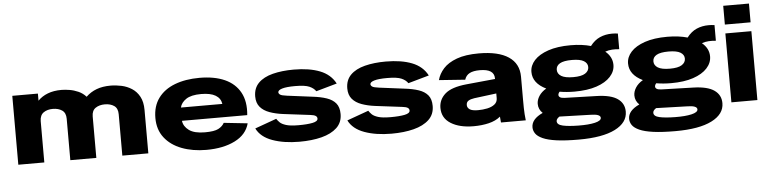

<svg xmlns="http://www.w3.org/2000/svg" viewBox="-50 -985 5718 1427"><g transform="rotate(-5 2809.0 -271.5)"><path d="M52 0V-514H243V-461Q273 -492 317 -509Q361 -526 419 -526Q446 -526 479.5 -520.5Q513 -515 545.5 -500.5Q578 -486 602 -459Q636 -492 681 -509Q726 -526 786 -526Q826 -526 867.5 -517Q909 -508 944 -485.5Q979 -463 1000.5 -423.5Q1022 -384 1022 -324V0H828V-309Q828 -353 800.5 -372Q773 -391 731 -391Q690 -391 662 -372Q634 -353 634 -309V0H440V-309Q440 -353 412.5 -372Q385 -391 343 -391Q302 -391 274.5 -372Q247 -353 246 -309V0Z M1455 12Q1352 12 1271 -19Q1190 -50 1143.5 -110Q1097 -170 1097 -257Q1097 -345 1141 -405Q1185 -465 1264.5 -495.5Q1344 -526 1449 -526Q1560 -526 1637 -491.5Q1714 -457 1751.5 -388.5Q1789 -320 1779 -219H1292Q1297 -177 1336.5 -148Q1376 -119 1455 -119Q1525 -119 1555.5 -135Q1586 -151 1600 -177L1777 -158Q1755 -75 1668 -31.5Q1581 12 1455 12ZM1451 -405Q1376 -405 1338.5 -379.5Q1301 -354 1293 -318H1602Q1596 -360 1558.5 -382.5Q1521 -405 1451 -405Z M2149 12Q2033 12 1947.5 -19Q1862 -50 1830 -115L1991 -173Q1999 -160 2013.5 -145.5Q2028 -131 2060 -121Q2092 -111 2153 -111Q2218 -111 2257.5 -119Q2297 -127 2297 -148Q2297 -161 2285.5 -168.5Q2274 -176 2248 -179L2045 -204Q1990 -211 1945.5 -227Q1901 -243 1875.5 -273Q1850 -303 1850 -352Q1850 -414 1888.5 -452.5Q1927 -491 1995.5 -508.5Q2064 -526 2152 -526Q2268 -526 2347 -495Q2426 -464 2462 -395L2306 -351Q2291 -374 2258.5 -388.5Q2226 -403 2152 -403Q2088 -403 2056 -393.5Q2024 -384 2024 -368Q2024 -358 2035 -350Q2046 -342 2086 -337L2274 -313Q2335 -306 2379 -291Q2423 -276 2447 -247Q2471 -218 2471 -167Q2471 -104 2429 -64.5Q2387 -25 2314.5 -6.5Q2242 12 2149 12Z M2836 12Q2720 12 2634.5 -19Q2549 -50 2517 -115L2678 -173Q2686 -160 2700.5 -145.5Q2715 -131 2747 -121Q2779 -111 2840 -111Q2905 -111 2944.5 -119Q2984 -127 2984 -148Q2984 -161 2972.5 -168.5Q2961 -176 2935 -179L2732 -204Q2677 -211 2632.5 -227Q2588 -243 2562.5 -273Q2537 -303 2537 -352Q2537 -414 2575.5 -452.5Q2614 -491 2682.5 -508.5Q2751 -526 2839 -526Q2955 -526 3034 -495Q3113 -464 3149 -395L2993 -351Q2978 -374 2945.5 -388.5Q2913 -403 2839 -403Q2775 -403 2743 -393.5Q2711 -384 2711 -368Q2711 -358 2722 -350Q2733 -342 2773 -337L2961 -313Q3022 -306 3066 -291Q3110 -276 3134 -247Q3158 -218 3158 -167Q3158 -104 3116 -64.5Q3074 -25 3001.5 -6.5Q2929 12 2836 12Z M3449 10Q3344 10 3279 -30.5Q3214 -71 3214 -147Q3214 -209 3262 -251.5Q3310 -294 3422 -305L3637 -326V-331Q3637 -401 3530 -401Q3481 -401 3453.5 -386.5Q3426 -372 3416 -340L3221 -354Q3233 -400 3268 -439Q3303 -478 3368 -502Q3433 -526 3533 -526Q3678 -526 3754.5 -475Q3831 -424 3831 -326V-155Q3831 -118 3831.5 -93Q3832 -68 3833.5 -46.5Q3835 -25 3838 0H3653L3649 -44Q3614 -15 3562 -2.5Q3510 10 3449 10ZM3411 -151Q3411 -131 3429.5 -118.5Q3448 -106 3491 -106Q3527 -106 3560.5 -113Q3594 -120 3615.5 -137Q3637 -154 3637 -183V-218L3471 -197Q3443 -193 3427 -183Q3411 -173 3411 -151Z M4219 177Q4119 177 4053.5 168Q3988 159 3950.5 142Q3913 125 3898 103Q3883 81 3883 56Q3883 -5 3968 -44Q3937 -73 3937 -114Q3937 -143 3955.5 -172Q3974 -201 4010 -222Q3911 -270 3911 -354Q3911 -402 3946.5 -441Q3982 -480 4050.5 -503.5Q4119 -527 4218 -527Q4262 -527 4300 -522Q4338 -517 4369 -508Q4401 -550 4442 -568Q4483 -586 4532 -586Q4554 -586 4576 -583V-466Q4549 -469 4522.5 -467.5Q4496 -466 4471 -457Q4523 -414 4523 -354Q4523 -306 4487 -266.5Q4451 -227 4383 -204Q4315 -181 4218 -181Q4159 -181 4107 -190Q4096 -178 4096 -166Q4096 -156 4106 -149Q4116 -142 4141 -141L4380 -134Q4485 -131 4534.5 -96Q4584 -61 4584 0Q4584 82 4490 129.5Q4396 177 4219 177ZM4218 -289Q4279 -289 4307 -307Q4335 -325 4335 -354Q4335 -383 4307 -400Q4279 -417 4218 -417Q4157 -417 4128.5 -400.5Q4100 -384 4100 -354Q4100 -324 4128.5 -306.5Q4157 -289 4218 -289ZM4224 73Q4301 74 4348 63Q4395 52 4395 30Q4395 2 4322 1L4090 -6Q4066 9 4066 27Q4066 53 4108 62.5Q4150 72 4224 73Z M4940 177Q4840 177 4774.5 168Q4709 159 4671.5 142Q4634 125 4619 103Q4604 81 4604 56Q4604 -5 4689 -44Q4658 -73 4658 -114Q4658 -143 4676.5 -172Q4695 -201 4731 -222Q4632 -270 4632 -354Q4632 -402 4667.5 -441Q4703 -480 4771.5 -503.5Q4840 -527 4939 -527Q4983 -527 5021 -522Q5059 -517 5090 -508Q5122 -550 5163 -568Q5204 -586 5253 -586Q5275 -586 5297 -583V-466Q5270 -469 5243.5 -467.5Q5217 -466 5192 -457Q5244 -414 5244 -354Q5244 -306 5208 -266.5Q5172 -227 5104 -204Q5036 -181 4939 -181Q4880 -181 4828 -190Q4817 -178 4817 -166Q4817 -156 4827 -149Q4837 -142 4862 -141L5101 -134Q5206 -131 5255.5 -96Q5305 -61 5305 0Q5305 82 5211 129.5Q5117 177 4940 177ZM4939 -289Q5000 -289 5028 -307Q5056 -325 5056 -354Q5056 -383 5028 -400Q5000 -417 4939 -417Q4878 -417 4849.5 -400.5Q4821 -384 4821 -354Q4821 -324 4849.5 -306.5Q4878 -289 4939 -289ZM4945 73Q5022 74 5069 63Q5116 52 5116 30Q5116 2 5043 1L4811 -6Q4787 9 4787 27Q4787 53 4829 62.5Q4871 72 4945 73Z M5374 -580V-720H5566V-580ZM5372 0V-514H5566V0Z"/></g></svg>

Font: Special Gothic Expanded One
Style: Regular
Weight: 400
Designer: Alistair McCready
Foundry: Monolith
Version: Version 1.010; ttfautohint (v1.8.4.7-5d5b)